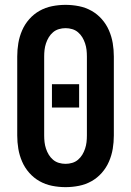

<svg xmlns="http://www.w3.org/2000/svg" viewBox="-20 -763 540 791"><path d="M250 8Q222 8 194.5 2.5Q167 -3 143 -16.5Q119 -30 100.5 -51Q82 -72 71 -97.5Q60 -123 55.5 -150Q51 -177 51 -205V-530Q51 -558 55.5 -585Q60 -612 71 -637.5Q82 -663 100.5 -684Q119 -705 143 -718.5Q167 -732 194.5 -737.5Q222 -743 250 -743Q278 -743 305.5 -737.5Q333 -732 357 -718.5Q381 -705 399.5 -684Q418 -663 429 -637.5Q440 -612 444.5 -585Q449 -558 449 -530V-205Q449 -177 444.5 -150Q440 -123 429 -97.5Q418 -72 399.5 -51Q381 -30 357 -16.5Q333 -3 305.5 2.5Q278 8 250 8ZM250 -88Q264 -88 277.5 -92Q291 -96 301.5 -105Q312 -114 319 -125.5Q326 -137 330.5 -150.5Q335 -164 336.5 -177.5Q338 -191 338 -205V-530Q338 -544 336.5 -557.5Q335 -571 330.5 -584.5Q326 -598 319 -609.5Q312 -621 301.5 -630Q291 -639 277.5 -643Q264 -647 250 -647Q236 -647 222.5 -643Q209 -639 198.5 -630Q188 -621 181 -609.5Q174 -598 169.5 -584.5Q165 -571 163.5 -557.5Q162 -544 162 -530V-205Q162 -191 163.5 -177.5Q165 -164 169.5 -150.5Q174 -137 181 -125.5Q188 -114 198.5 -105Q209 -96 222.5 -92Q236 -88 250 -88ZM194 -320V-416H306V-320Z"/></svg>

Font: Iosevka Term
Style: Bold
Weight: 700
Monospace: yes
Designer: Belleve Invis
Foundry: Belleve Invis
Version: Version 30.0.1